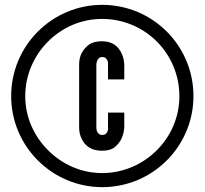

<svg xmlns="http://www.w3.org/2000/svg" viewBox="-20 -763 843 791"><path d="M26 -367C26 -471 68 -565 136 -633C204 -701 298 -743 401 -743C505 -743 599 -701 667 -633C735 -565 777 -471 777 -367C777 -264 735 -170 667 -102C599 -34 505 8 401 8C298 8 204 -34 136 -102C68 -170 26 -264 26 -367ZM84 -367C84 -280 120 -202 178 -144C236 -86 314 -50 401 -50C488 -50 568 -86 626 -144C684 -202 719 -280 719 -367C719 -454 684 -534 626 -592C568 -650 488 -685 401 -685C314 -685 236 -650 178 -592C120 -534 84 -454 84 -367ZM492 -299V-238C489 -202 477 -177 453 -157C441 -147 423 -142 400 -142C352 -142 329 -166 317 -190C310 -204 306 -220 306 -238V-497C306 -533 320 -558 345 -578C358 -588 376 -593 400 -593C447 -593 468 -569 480 -545C487 -531 491 -515 492 -497V-436H425V-497C426 -508 423 -516 416 -523C413 -526 408 -528 401 -528C389 -528 383 -520 380 -512C378 -507 377 -502 377 -497V-238C377 -226 380 -218 387 -212C390 -209 395 -207 401 -207C414 -207 420 -214 423 -222C425 -227 426 -232 425 -238V-299Z"/></svg>

Font: League Gothic
Style: Regular
Weight: 400
Designer: The League of Moveable Type
Version: Version 1.560;PS 001.560;hotconv 1.0.56;makeotf.lib2.0.21325